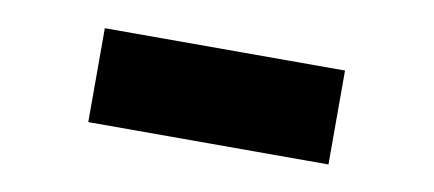

<svg xmlns="http://www.w3.org/2000/svg" viewBox="-31 -460 669 296"><g transform="rotate(10 303.0 -311.5)"><path d="M115 -238V-385H491V-238Z"/></g></svg>

Font: Be Vietnam Pro Black
Style: Regular
Weight: 900
Designer: Lam Bao, Tony Le, Vietanh Nguyen
Foundry: Yellow Type Foundry
Version: Version 1.002; ttfautohint (v1.8.3)